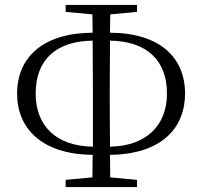

<svg xmlns="http://www.w3.org/2000/svg" viewBox="-20 -755 818 775"><path d="M245 0H533V-29L425 -39L424 -130C631 -132 727 -238 727 -377C727 -524 624 -622 424 -623L425 -697L533 -707V-735H245V-707L353 -697L354 -623C155 -622 49 -525 49 -377C49 -238 147 -132 354 -130L353 -39L245 -29ZM355 -163C207 -165 124 -247 124 -377C124 -513 205 -589 354 -591L355 -393V-338ZM424 -591C572 -589 654 -512 654 -377C654 -248 569 -165 424 -163L423 -338V-395Z"/></svg>

Font: Noto Serif KR Light
Style: Regular
Weight: 300
Designer: Ryoko NISHIZUKA 西塚涼子 (kana & ideographs); Frank Grießhammer (Latin, Greek & Cyrillic); Wenlong ZHANG 张文龙 (bopomofo); San
Foundry: Adobe
Version: Version 2.001;hotconv 1.1.0;makeotfexe 2.6.0